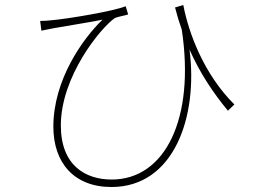

<svg xmlns="http://www.w3.org/2000/svg" viewBox="-20 -728 1040 770"><path d="M920 -309C798 -430 737 -594 715 -708L682 -698C690 -667 699 -637 709 -609C763 -252 642 -8 428 -8C322 -8 224 -65 224 -225C224 -421 383 -616 441 -656C453 -661 482 -666 494 -670L484 -703C435 -683 255 -653 189 -647C172 -645 153 -644 141 -644L146 -605C164 -609 182 -612 196 -615C239 -623 331 -637 391 -649C311 -572 194 -407 194 -220C194 -75 277 22 427 22C678 22 775 -260 740 -529C783 -433 834 -357 894 -284Z"/></svg>

Font: Noto Sans CJK Thin
Style: Regular
Weight: 100
Designer: Ryoko NISHIZUKA (kana & ideographs); Paul D. Hunt (Latin, Greek & Cyrillic); Wenlong ZHANG (bopomofo); Sandoll Communica
Foundry: Adobe Systems Incorporated
Version: Version 1.000;PS 1;hotconv 1.0.78;makeotf.lib2.5.61930